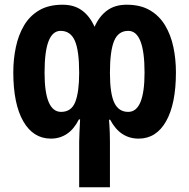

<svg xmlns="http://www.w3.org/2000/svg" viewBox="-20 -577 798 810"><path d="M514.2 -557.1Q572.8 -557.1 612.5 -533.7Q652.3 -510.3 676.5 -470Q700.7 -429.7 711.4 -378.7Q722.2 -327.6 722.2 -272Q722.2 -138.7 680.7 -65.4Q639.2 7.8 564.9 7.8Q486.8 7.8 444.8 -71.8H439.9Q442.4 -40.5 443.1 -17.6Q443.8 5.4 443.8 21V212.9H314V22Q314 6.3 315.2 -17.6Q316.4 -41.5 317.9 -73.2H313Q291.5 -31.2 261.7 -11.7Q231.9 7.8 194.8 7.8Q120.1 7.8 78.1 -65.4Q36.1 -138.7 36.1 -272Q36.1 -327.1 46.9 -378.2Q57.6 -429.2 81.5 -469.7Q105.5 -510.3 145.5 -533.7Q185.5 -557.1 244.1 -557.1Q293 -557.1 325.9 -533Q358.9 -508.8 378.9 -463.9Q398.9 -508.8 432.1 -533Q465.3 -557.1 514.2 -557.1ZM235.8 -446.8Q202.1 -446.8 185.1 -403.8Q168 -360.8 168 -270Q168 -105 237.8 -105Q281.2 -105 297.6 -147Q314 -189 314 -270Q314 -363.8 295.7 -405.3Q277.3 -446.8 235.8 -446.8ZM521 -446.8Q479 -446.8 461.4 -404.3Q443.8 -361.8 443.8 -270Q443.8 -182.1 462.2 -143.6Q480.5 -105 521 -105Q589.8 -105 589.8 -271Q589.8 -446.8 521 -446.8Z"/></svg>

Font: Open Sans Condensed
Style: Bold
Weight: 700
Width: 3
Designer: Monotype Design Team
Foundry: Monotype Imaging Inc.
Version: Version 3.003; ttfautohint (v1.8.4)